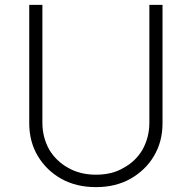

<svg xmlns="http://www.w3.org/2000/svg" viewBox="-20 -752 787 788"><path d="M612 -112Q578 -54 515 -18Q454 16 374 16Q293 16 232 -18Q171 -52 135 -112Q100 -171 100 -246V-732H154V-248Q154 -189 182 -138Q211 -90 260 -63Q309 -35 374 -35Q440 -35 487 -63Q537 -90 565 -138Q593 -189 593 -248V-732H647V-246Q647 -171 612 -112Z"/></svg>

Font: Sinter Light
Style: Regular
Weight: 300
Foundry: Adobe & rsms
Version: Version 1.000